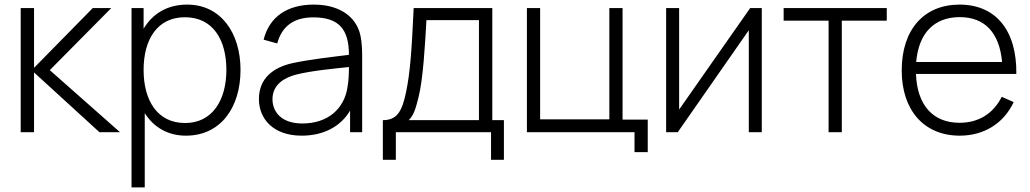

<svg xmlns="http://www.w3.org/2000/svg" viewBox="-20 -575 4480 835"><path d="M128 0V-260L412.5 0H502L196.5 -270L464 -540H383.5L128 -280V-540H70V0Z M794 -555C707 -555 643 -515 604.5 -450V-540H552V240H609.5V-83C648 -22.5 708.5 15 788.5 15C941 15 1026 -109 1026 -271C1026 -431 941 -555 794 -555ZM785 -40C664 -40 604.5 -138.5 604.5 -271C604.5 -404.5 665 -500 784 -500C907 -500 964.5 -401 964.5 -271C964.5 -140 904 -40 785 -40Z M1540.5 -444.5C1514 -514 1443.5 -555 1344.5 -555C1227.5 -555 1151 -500.5 1126.5 -402.5L1185.5 -386C1206.5 -463 1260 -499.5 1342.5 -499.5C1455.5 -499.5 1497.5 -446 1497.5 -336.5C1434 -328.5 1327 -317 1248 -299.5C1169.5 -281 1106 -235.5 1106 -144C1106 -59 1167.5 15 1292 15C1385.5 15 1461 -23.5 1502.5 -94V0H1555V-336.5C1555 -375 1551.5 -415.5 1540.5 -444.5ZM1295 -38C1198 -38 1165 -94 1165 -143.5C1165 -209.5 1220 -238 1267.5 -250.5C1334.5 -267.5 1431.5 -276.5 1497.5 -283.5C1497.5 -259.5 1496.5 -224.5 1491.5 -197.5C1477.5 -101 1405 -38 1295 -38Z M1701.5 120V0H2115.5V120H2171.5V-52.5H2121V-540H1779C1770.5 -353.5 1763.5 -258.5 1746 -174.5C1728.5 -90.5 1707 -52.5 1645 -52.5V120ZM1757.5 -52.5C1779.5 -73 1789 -107 1800 -151.5C1820 -229.5 1828.5 -378.5 1834.5 -487.5H2063V-52.5Z M2797 86.5V-55H2687.5V-540H2630V-56H2329V-540H2271.5V0H2739.5V86.5Z M3242.5 -540 2933.5 -98.5V-540H2877V0H2927.5L3236.5 -443.5V0H3293V-540Z M3641 0V-485H3836.5V-540H3388V-485H3583.5V0Z M4400 -253.5C4402.5 -443 4310.5 -555 4153 -555C3998 -555 3901.5 -446 3901.5 -269C3901.5 -95 3999 15 4154 15C4259 15 4345 -38 4388.5 -131L4336.5 -154C4300 -81 4236 -41 4153 -41C4036.5 -41 3968.5 -118.5 3963.5 -253.5ZM4154 -500.5C4263 -500.5 4326.5 -432.5 4338 -305.5H3964.5C3975 -430 4042 -500.5 4154 -500.5Z"/></svg>

Font: Hauora Light
Style: Regular
Weight: 300
Designer: Wayne Shih
Foundry: WCYS
Version: Version 1.001;hotconv 1.0.109;makeotfexe 2.5.65596